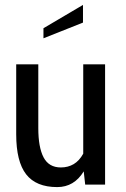

<svg xmlns="http://www.w3.org/2000/svg" viewBox="-20 -752 515 782"><path d="M327 0H408V-490H319V-126C308.3 -106.7 295.3 -92.5 280 -83.5C264.7 -74.5 247.3 -70 228 -70C195.3 -70 171.8 -83.7 157.5 -111C143.2 -138.3 136 -178 136 -230V-490H46V-205C46 -131 59.5 -76.7 86.5 -42C113.5 -7.3 155.7 10 213 10C259 10 295 -11.3 321 -54ZM157 -596 318 -660V-732L157 -637Z"/></svg>

Font: Cabin Condensed
Style: Regular
Weight: 400
Designer: Pablo Impallari
Foundry: Pablo Impallari. www.impallari.com Igino Marini. www.ikern.com
Version: Version 1.006